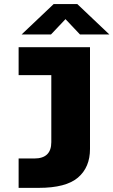

<svg xmlns="http://www.w3.org/2000/svg" viewBox="-20 -728 548 928"><path d="M70 180V38H146Q228 38 228 -41V-365H70V-500H415V-8Q415 80.5 357 130.2Q299 180 167 180ZM84.5 -561.5 239.5 -708.5H353.5L508.5 -561.5H366.5L296.5 -635.5L226.5 -561.5Z"/></svg>

Font: Trispace ExtraBold
Style: Regular
Weight: 800
Designer: Tyler Finck
Foundry: Etcetera Type Company
Version: Version 1.210; ttfautohint (v1.8.3)